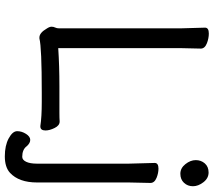

<svg xmlns="http://www.w3.org/2000/svg" viewBox="-66 -680 907 816"><g transform="rotate(90 388.0 -271.5)"><path d="M718 -584Q694 -584 677 -605.5Q660 -627 660 -649.5Q660 -672 674 -688Q688 -704 712.5 -704Q737 -704 754 -682Q771 -660 771 -637.5Q771 -615 756.5 -599.5Q742 -584 718 -584ZM672 -475Q672 -491 696 -491Q715 -491 735 -483Q757 -474 757 -457L755 -365V25Q755 102 714 140Q690 162 644 162Q598 162 567.5 145.5Q537 129 537 109.5Q537 90 548.5 72Q560 54 574 54Q588 54 601 69Q615 88 646 88Q659 88 667 71.5Q675 55 675 26V-365ZM184 -65Q259 -70 345 -70H458Q482 -70 495 -71H496Q513 -71 523.5 -49.5Q534 -28 534 -11Q534 11 517 11H516H515Q477 5 413 5H372Q181 5 143 15H139Q119 15 101 -16Q93 -28 93 -36.5Q93 -45 96.5 -52Q100 -59 100 -69V-584L97 -689Q97 -705 122 -705Q142 -705 163 -697Q186 -688 186 -671L184 -583Z"/></g></svg>

Font: Moon Stars Kai
Style: Bold
Weight: 700
Designer: GuiWonder
Version: Version 1.101